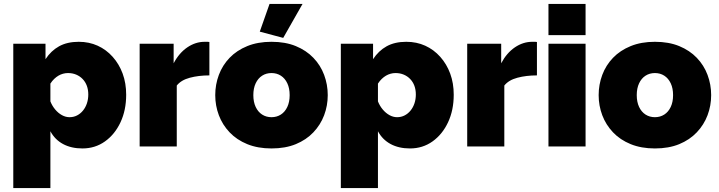

<svg xmlns="http://www.w3.org/2000/svg" viewBox="-20 -750 3680 983"><path d="M402 10Q345 10 303 -12.5Q261 -35 238 -78V213H48V-526H213V-447Q241 -490 282.5 -513Q324 -536 383 -536Q436 -536 480 -516Q524 -496 557 -459Q590 -422 608 -373Q626 -324 626 -265Q626 -186 597 -124Q568 -62 517.5 -26Q467 10 402 10ZM336 -150Q357 -150 374.5 -159Q392 -168 405 -184Q418 -200 425 -221Q432 -242 432 -266Q432 -291 424.5 -311Q417 -331 403 -345.5Q389 -360 370 -368Q351 -376 328 -376Q315 -376 302.5 -372.5Q290 -369 279 -362.5Q268 -356 257.5 -346Q247 -336 238 -322V-231Q247 -208 262.5 -189.5Q278 -171 297 -160.5Q316 -150 336 -150Z M1052 -364Q997 -364 952 -352Q907 -340 885 -312V0H695V-526H869V-426Q897 -479 939 -507.5Q981 -536 1028 -536Q1039 -536 1043.5 -536Q1048 -536 1052 -535Z M1370 10Q1300 10 1246 -12Q1192 -34 1155.5 -72.5Q1119 -111 1100.5 -160Q1082 -209 1082 -263Q1082 -317 1100.5 -366.5Q1119 -416 1155.5 -454Q1192 -492 1246 -514Q1300 -536 1370 -536Q1441 -536 1494.5 -514Q1548 -492 1584.5 -454Q1621 -416 1639.5 -366.5Q1658 -317 1658 -263Q1658 -209 1639.5 -160Q1621 -111 1584.5 -72.5Q1548 -34 1494.5 -12Q1441 10 1370 10ZM1277 -263Q1277 -228 1289 -202.5Q1301 -177 1322 -163.5Q1343 -150 1370 -150Q1397 -150 1418 -163.5Q1439 -177 1451 -202.5Q1463 -228 1463 -263Q1463 -298 1451 -323.5Q1439 -349 1418 -362.5Q1397 -376 1370 -376Q1343 -376 1322 -362.5Q1301 -349 1289 -323.5Q1277 -298 1277 -263ZM1430 -556 1310 -588 1360 -730H1529Z M2079 10Q2022 10 1980 -12.5Q1938 -35 1915 -78V213H1725V-526H1890V-447Q1918 -490 1959.5 -513Q2001 -536 2060 -536Q2113 -536 2157 -516Q2201 -496 2234 -459Q2267 -422 2285 -373Q2303 -324 2303 -265Q2303 -186 2274 -124Q2245 -62 2194.5 -26Q2144 10 2079 10ZM2013 -150Q2034 -150 2051.5 -159Q2069 -168 2082 -184Q2095 -200 2102 -221Q2109 -242 2109 -266Q2109 -291 2101.5 -311Q2094 -331 2080 -345.5Q2066 -360 2047 -368Q2028 -376 2005 -376Q1992 -376 1979.5 -372.5Q1967 -369 1956 -362.5Q1945 -356 1934.5 -346Q1924 -336 1915 -322V-231Q1924 -208 1939.5 -189.5Q1955 -171 1974 -160.5Q1993 -150 2013 -150Z M2729 -364Q2674 -364 2629 -352Q2584 -340 2562 -312V0H2372V-526H2546V-426Q2574 -479 2616 -507.5Q2658 -536 2705 -536Q2716 -536 2720.5 -536Q2725 -536 2729 -535Z M2788 0V-526H2978V0ZM2788 -570V-730H2978V-570Z M3333 10Q3263 10 3209 -12Q3155 -34 3118.5 -72.5Q3082 -111 3063.5 -160Q3045 -209 3045 -263Q3045 -317 3063.5 -366.5Q3082 -416 3118.5 -454Q3155 -492 3209 -514Q3263 -536 3333 -536Q3404 -536 3457.5 -514Q3511 -492 3547.5 -454Q3584 -416 3602.5 -366.5Q3621 -317 3621 -263Q3621 -209 3602.5 -160Q3584 -111 3547.5 -72.5Q3511 -34 3457.5 -12Q3404 10 3333 10ZM3240 -263Q3240 -228 3252 -202.5Q3264 -177 3285 -163.5Q3306 -150 3333 -150Q3360 -150 3381 -163.5Q3402 -177 3414 -202.5Q3426 -228 3426 -263Q3426 -298 3414 -323.5Q3402 -349 3381 -362.5Q3360 -376 3333 -376Q3306 -376 3285 -362.5Q3264 -349 3252 -323.5Q3240 -298 3240 -263Z"/></svg>

Font: Raleway Thin Black
Style: Regular
Weight: 900
Version: Version 4.026